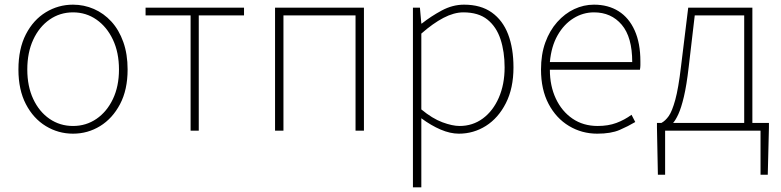

<svg xmlns="http://www.w3.org/2000/svg" viewBox="-20 -560 3348 823"><path d="M293 13Q230 13 176.5 -19.5Q123 -52 91 -113.5Q59 -175 59 -262Q59 -351 91 -413Q123 -475 176.5 -507.5Q230 -540 293 -540Q340 -540 382.5 -521.5Q425 -503 457.5 -467.5Q490 -432 508.5 -380Q527 -328 527 -262Q527 -175 494.5 -113.5Q462 -52 409 -19.5Q356 13 293 13ZM293 -20Q349 -20 393.5 -50.5Q438 -81 464 -135.5Q490 -190 490 -262Q490 -335 464 -390Q438 -445 393.5 -476Q349 -507 293 -507Q237 -507 192.5 -476Q148 -445 122.5 -390Q97 -335 97 -262Q97 -190 122.5 -135.5Q148 -81 192.5 -50.5Q237 -20 293 -20Z M797 0V-494H604V-527H1026V-494H832V0Z M1159 0V-527H1540V0H1504V-494H1195V0Z M1750 243V-527H1780L1786 -459H1788Q1827 -490 1873.5 -515Q1920 -540 1969 -540Q2041 -540 2088 -506.5Q2135 -473 2158 -413Q2181 -353 2181 -271Q2181 -182 2148.5 -118Q2116 -54 2063 -20.5Q2010 13 1947 13Q1910 13 1869 -4.5Q1828 -22 1786 -53V46V243ZM1950 -20Q2006 -20 2049.5 -52Q2093 -84 2118 -141Q2143 -198 2143 -271Q2143 -338 2125.5 -391.5Q2108 -445 2069.5 -476Q2031 -507 1966 -507Q1926 -507 1881 -483.5Q1836 -460 1786 -416V-91Q1833 -52 1876 -36Q1919 -20 1950 -20Z M2540 13Q2474 13 2419 -20Q2364 -53 2331.5 -114.5Q2299 -176 2299 -262Q2299 -327 2317.5 -378Q2336 -429 2368.5 -465.5Q2401 -502 2441.5 -521Q2482 -540 2526 -540Q2587 -540 2631.5 -512Q2676 -484 2700.5 -429.5Q2725 -375 2725 -297Q2725 -289 2725 -280.5Q2725 -272 2723 -261H2337Q2337 -192 2362.5 -137.5Q2388 -83 2434 -51.5Q2480 -20 2542 -20Q2587 -20 2622 -33Q2657 -46 2687 -68L2703 -37Q2673 -19 2636 -3Q2599 13 2540 13ZM2337 -294H2690Q2690 -401 2645 -454Q2600 -507 2526 -507Q2479 -507 2438 -481.5Q2397 -456 2370 -408.5Q2343 -361 2337 -294Z M2831 0V189H2800L2796 -13V-33H3276V-13L3271 189H3240V0ZM3170 -12V-494H2958L2932 -272Q2923 -194 2911.5 -145.5Q2900 -97 2887.5 -70Q2875 -43 2863 -30.5Q2851 -18 2842 -11L2815 -33Q2832 -42 2846.5 -62.5Q2861 -83 2874.5 -132Q2888 -181 2899 -274L2930 -527H3205V-12Z"/></svg>

Font: Noto Sans TC Thin
Style: Regular
Weight: 100
Designer: Ryoko NISHIZUKA 西塚涼子 (kana, bopomofo & ideographs); Paul D. Hunt (Latin, Greek & Cyrillic); Sandoll Communications 산돌커뮤니
Foundry: Adobe
Version: Version 2.004-H2;hotconv 1.0.118;makeotfexe 2.5.65603